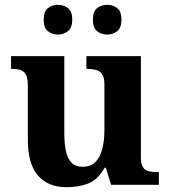

<svg xmlns="http://www.w3.org/2000/svg" viewBox="-20 -770 707 800"><path d="M258 10Q180.4 10 138.2 -38.5Q96 -87 96 -188V-412Q96 -441 89 -456.5Q82 -472 67 -477.5Q52 -483 28 -483H26V-536H248V-216Q248 -172.6 254.5 -141.3Q261 -110 277.8 -92.5Q294.6 -75 323.8 -75Q356 -75 376 -93.5Q396 -112 405.5 -146.7Q415 -181.4 415 -227V-419Q415 -447.9 405 -461.5Q395 -475 378.8 -479Q362.7 -483 342.6 -483H340V-536H567V-115.6Q567 -87 575.5 -73.5Q584 -60 599.7 -56.5Q615.4 -53 634 -53H642V0H443L421 -71H416.1Q386 -19 345.5 -4.5Q305 10 258 10ZM427 -626Q403 -626 385 -639.8Q367 -653.6 367 -687.7Q367 -723 385 -736.5Q403 -750 427 -750Q450 -750 468 -736.7Q486 -723.4 486 -688Q486 -653.7 468 -639.8Q450 -626 427 -626ZM221 -626Q198 -626 180 -639.8Q162 -653.6 162 -687.7Q162 -723 180 -736.5Q198 -750 221 -750Q244 -750 262.5 -736.7Q281 -723.4 281 -688Q281 -653.7 262.5 -639.8Q244 -626 221 -626Z"/></svg>

Font: Noto Serif Armenian
Style: Regular
Weight: 400
Designer: Monotype Design Team
Foundry: Monotype Imaging Inc.
Version: Version 2.007